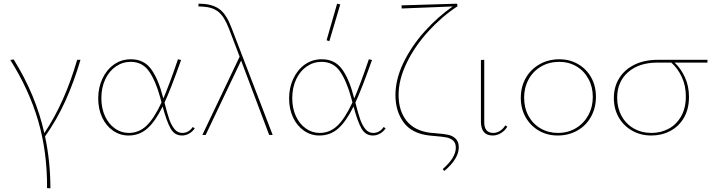

<svg xmlns="http://www.w3.org/2000/svg" viewBox="-20 -731 3872 1040"><path d="M224 8Q253 144 253 289L235 288Q236 91 186.5 -77.5Q137 -246 36 -406L54 -409Q174 -217 220 -10Q330 -173 398 -407H416Q381 -288 334.5 -185Q288 -82 224 8Z M1035 -36Q1023 -18 1004.5 -7.5Q986 3 966 3Q925 3 903.5 -36Q882 -75 861 -154Q821 -73 778 -35Q735 3 676 3Q630 3 592.5 -23Q555 -49 533.5 -94.5Q512 -140 512 -198Q512 -257 535 -305.5Q558 -354 598 -382Q638 -410 689 -410Q760 -410 799 -356Q838 -302 863 -204L865 -198Q900 -280 944 -410L961 -406Q904 -246 871 -175Q886 -116 897 -84.5Q908 -53 925 -32Q942 -11 967 -11Q1002 -11 1024 -43ZM855 -176 849 -199Q823 -294 787 -345Q751 -396 688 -396Q644 -396 607.5 -371Q571 -346 550 -301Q529 -256 529 -199Q529 -145 548.5 -102.5Q568 -60 602 -35.5Q636 -11 678 -11Q732 -11 773 -49.5Q814 -88 855 -176Z M1438 0 1286 -403 1094 0H1076L1278 -424L1220 -576Q1195 -641 1163.5 -666.5Q1132 -692 1080 -695L1055 -696V-711L1081 -710Q1138 -706 1172.5 -678.5Q1207 -651 1233 -583L1457 0Z M2069 -36Q2057 -18 2038.5 -7.5Q2020 3 2000 3Q1959 3 1937.5 -36Q1916 -75 1895 -154Q1855 -73 1812 -35Q1769 3 1710 3Q1664 3 1626.5 -23Q1589 -49 1567.5 -94.5Q1546 -140 1546 -198Q1546 -257 1569 -305.5Q1592 -354 1632 -382Q1672 -410 1723 -410Q1794 -410 1833 -356Q1872 -302 1897 -204L1899 -198Q1934 -280 1978 -410L1995 -406Q1938 -246 1905 -175Q1920 -116 1931 -84.5Q1942 -53 1959 -32Q1976 -11 2001 -11Q2036 -11 2058 -43ZM1889 -176 1883 -199Q1857 -294 1821 -345Q1785 -396 1722 -396Q1678 -396 1641.5 -371Q1605 -346 1584 -301Q1563 -256 1563 -199Q1563 -145 1582.5 -102.5Q1602 -60 1636 -35.5Q1670 -11 1712 -11Q1766 -11 1807 -49.5Q1848 -88 1889 -176ZM1749 -513 1806 -711 1823 -707 1764 -508Z M2343 -9Q2383 -6 2407 -1Q2431 4 2448 20Q2465 36 2465 67Q2465 129 2387 195L2378 185Q2449 123 2449 69Q2449 43 2434 30Q2419 17 2396.5 13Q2374 9 2337 6L2305 3Q2210 -8 2166 -68.5Q2122 -129 2122 -216Q2122 -301 2165 -390.5Q2208 -480 2278.5 -559Q2349 -638 2432 -696L2156 -685L2155 -702L2456 -711L2458 -697Q2373 -641 2300 -561Q2227 -481 2183 -390.5Q2139 -300 2139 -217Q2139 -131 2182 -77Q2225 -23 2309 -12Z M2585 -73V-406L2603 -407V-74Q2601 -11 2652 -11Q2670 -11 2687.5 -21.5Q2705 -32 2717 -52L2728 -45Q2715 -23 2693.5 -10Q2672 3 2649 3Q2585 3 2585 -73Z M2801 -201Q2801 -261 2828 -308.5Q2855 -356 2903 -383Q2951 -410 3010 -410Q3066 -410 3111.5 -383.5Q3157 -357 3182.5 -311Q3208 -265 3208 -207Q3208 -147 3181.5 -99Q3155 -51 3107.5 -24Q3060 3 3001 3Q2944 3 2898.5 -23.5Q2853 -50 2827 -96.5Q2801 -143 2801 -201ZM3191 -206Q3191 -260 3167.5 -303.5Q3144 -347 3102.5 -371.5Q3061 -396 3009 -396Q2955 -396 2911.5 -371Q2868 -346 2843.5 -301.5Q2819 -257 2819 -202Q2819 -147 2842.5 -103.5Q2866 -60 2908 -35.5Q2950 -11 3002 -11Q3056 -11 3099 -36.5Q3142 -62 3166.5 -106.5Q3191 -151 3191 -206Z M3812 -392H3634Q3668 -360 3690 -312.5Q3712 -265 3712 -206Q3712 -140 3684.5 -93Q3657 -46 3610.5 -21.5Q3564 3 3508 3Q3450 3 3403.5 -23.5Q3357 -50 3331 -96Q3305 -142 3305 -200Q3305 -261 3334.5 -308Q3364 -355 3417.5 -381Q3471 -407 3543 -407H3812ZM3616 -392H3542Q3441 -392 3382 -340Q3323 -288 3323 -202Q3323 -147 3346.5 -103.5Q3370 -60 3412.5 -35.5Q3455 -11 3509 -11Q3559 -11 3601.5 -33.5Q3644 -56 3669.5 -101Q3695 -146 3695 -209Q3695 -267 3673 -314Q3651 -361 3616 -392Z"/></svg>

Font: Ysabeau Thin
Style: Regular
Weight: 200
Designer: Christian Thalmann (Catharsis Fonts)
Version: Version 0.003